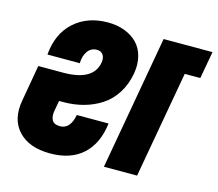

<svg xmlns="http://www.w3.org/2000/svg" viewBox="-106 -883 1160 1024"><g transform="rotate(15 474.0 -371.5)"><path d="M250 5.9Q133.8 5.9 74.5 -58.1Q15.1 -122.1 35.2 -230L69.8 -428.2H207Q372.6 -428.2 391.1 -533.2Q395.5 -559.6 384.5 -576.2Q373.5 -592.8 350.1 -592.8Q316.9 -592.8 298.3 -565.4Q279.8 -538.1 279.8 -500H101.1Q110.8 -617.2 183.8 -683.1Q256.8 -749 370.1 -749Q419.9 -749 461.2 -733.6Q502.4 -718.3 530.8 -689.9Q559.1 -661.6 570.8 -617.9Q582.5 -574.2 573.2 -521Q562 -459 531.5 -411.1Q501 -363.3 456.8 -334.5Q412.6 -305.7 360.1 -291.3Q307.6 -276.9 248 -276.9H225.1L214.8 -220.2Q209 -188.5 220 -168.2Q231 -147.9 264.2 -147.9Q320.3 -147.9 335.9 -229H511.2Q497.6 -116.7 431.2 -55.4Q364.7 5.9 250 5.9ZM546.9 0 678.2 -740.2H948.2L920.9 -589.8H835L730 0Z"/></g></svg>

Font: Poppins ExtraBold
Style: Italic
Weight: 800
Italic angle: -10°
Designer: Ninad Kale (Devanagari), Jonny Pinhorn (Latin)
Foundry: Indian Type Foundry
Version: Version 3.200;PS 1.000;hotconv 16.6.54;makeotf.lib2.5.65590